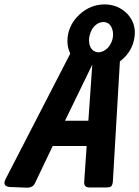

<svg xmlns="http://www.w3.org/2000/svg" viewBox="-46 -862 640 883"><path d="M368.7 -707Q360.8 -684.1 364.7 -662.1Q370.6 -630.9 396 -623Q412.1 -618.7 429.2 -627Q457 -640.6 469.2 -674.8Q477.1 -698.2 472.2 -720.7Q462.9 -760.7 428.2 -760.7Q418 -760.7 406.7 -755.4Q379.4 -741.2 368.7 -707ZM265.1 -692.4Q272.9 -752.4 320.3 -795.9Q370.6 -841.8 436 -841.8Q498.5 -840.8 540.5 -797.4Q581.1 -752.4 572.8 -692.4Q563.5 -623.5 505.4 -579.6L473.1 -28.3Q472.2 -14.2 466.3 -5.9Q461.4 0 442.9 0H363.8Q339.4 -0.5 341.3 -26.4L352.5 -190.4H196.3L114.3 -18.6Q104.5 2 75.7 1L-0.5 -2Q-10.7 -2.4 -18.1 -6.8Q-31.7 -16.1 -20.5 -38.1L277.3 -615.7Q260.3 -650.4 265.1 -692.4ZM378.4 -564.9 252.9 -306.6H360.4Z"/></svg>

Font: Allan
Style: Bold
Weight: 500
Italic angle: -14.3°
Version: Version 1.002